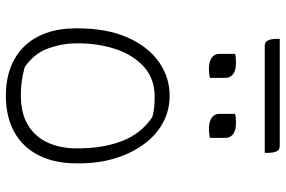

<svg xmlns="http://www.w3.org/2000/svg" viewBox="-176 -766 953 640"><g transform="rotate(90 300.0 -446.5)"><path d="M300 -536Q348 -536 389 -514Q430 -492 460.5 -451Q491 -410 508 -355Q525 -300 525 -234V-226Q525 -151 497.5 -98Q470 -45 419.5 -17.5Q369 10 300 10Q248 10 206.5 -5.5Q165 -21 135.5 -51Q106 -81 90.5 -124.5Q75 -168 75 -223V-231Q75 -326 105 -394.5Q135 -463 186 -499.5Q237 -536 300 -536ZM303 -486Q243 -486 203.5 -450.5Q164 -415 144.5 -357Q125 -299 125 -231V-225Q125 -179 141.5 -132Q158 -85 204 -53Q229 -46 251.5 -43Q274 -40 297 -40Q359 -40 398 -64Q437 -88 456 -130Q475 -172 475 -225V-231Q475 -314 450.5 -377.5Q426 -441 371 -478Q355 -483 338 -484.5Q321 -486 303 -486ZM160 -754Q166 -756 173.5 -756.5Q181 -757 190 -757Q206 -757 217 -753Q228 -749 234 -741Q240 -733 240 -722V-670Q234 -669 226.5 -668Q219 -667 210 -667Q195 -667 183.5 -671Q172 -675 166 -683Q160 -691 160 -702ZM360 -754Q366 -756 373.5 -756.5Q381 -757 390 -757Q406 -757 417 -753Q428 -749 434 -741Q440 -733 440 -722V-670Q434 -669 426.5 -668Q419 -667 410 -667Q395 -667 383.5 -671Q372 -675 366 -683Q360 -691 360 -702ZM110 -903H467Q481 -903 485.5 -891.5Q490 -880 490 -863Q490 -861 490 -858Q490 -855 490 -853H133Q124 -853 119 -858.5Q114 -864 112 -873Q110 -882 110 -893Q110 -895 110 -898Q110 -901 110 -903Z"/></g></svg>

Font: Recursive Monospace Casual Light
Style: Regular
Weight: 300
Version: Version 1.047